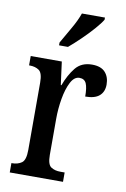

<svg xmlns="http://www.w3.org/2000/svg" viewBox="-87 -818 570 870"><g transform="rotate(10 198.5 -383.0)"><path d="M21 0V-43H24Q50 -43 68 -55.5Q86 -68 86 -115V-425Q86 -469 69 -481Q52 -493 26 -493H23V-536H166L180 -430H183Q201 -479 228 -512.5Q255 -546 304 -546Q345 -546 364.5 -524.5Q384 -503 384 -468Q384 -435 363 -416.5Q342 -398 298 -398Q298 -439 289.5 -458Q281 -477 258 -477Q234 -477 218 -446Q202 -415 194 -368.5Q186 -322 186 -276V-110Q186 -66 203 -54.5Q220 -43 246 -43H266V0ZM141 -619Q162 -656 184 -694Q206 -732 218 -766H324V-756Q314 -739 290 -711.5Q266 -684 236.5 -655.5Q207 -627 182 -606H141Z"/></g></svg>

Font: Noto Serif Lao ExtraCondensed Medium
Style: Regular
Weight: 500
Width: 2
Designer: Monotype Design Team
Foundry: Monotype Imaging Inc.
Version: Version 2.003; ttfautohint (v1.8.4.7-5d5b)